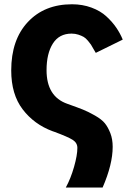

<svg xmlns="http://www.w3.org/2000/svg" viewBox="-20 -625 608 876"><path d="M31.2 -303.7Q31.2 -443.4 106.9 -524.4Q182.6 -605.5 308.6 -605.5Q356.4 -605.5 397.5 -590.3Q438.5 -575.2 465.8 -549.8Q493.2 -524.4 510.7 -498.5Q528.3 -472.7 540 -444.3L417 -383.8Q416 -384.8 407.2 -400.4Q398.4 -416 395 -421.4Q391.6 -426.8 381.3 -439Q371.1 -451.2 361.8 -456.5Q352.5 -461.9 337.9 -466.8Q323.2 -471.7 306.6 -471.7Q250 -471.7 221.2 -426.3Q192.4 -380.9 192.4 -304.7Q192.4 -184.6 287.1 -151.4Q334 -134.8 358.4 -125Q382.8 -115.2 413.6 -97.7Q444.3 -80.1 458.5 -62.5Q472.7 -44.9 483.4 -17.6Q494.1 9.8 494.1 44.9Q494.1 125 448.2 230.5H280.3Q302.7 189.5 317.9 136.2Q333 83 333 49.8Q333 26.4 311 12.7Q289.1 -1 228.5 -23.4Q222.7 -25.4 219.7 -26.4Q135.7 -57.6 83.5 -126Q31.2 -194.3 31.2 -303.7Z"/></svg>

Font: Gothic A1 Black
Style: Regular
Weight: 900
Version: Version 2.50